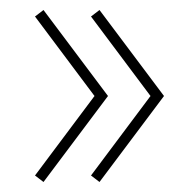

<svg xmlns="http://www.w3.org/2000/svg" viewBox="-20 -429 353 384"><path d="M169 -237 50 -396 67 -409 196 -237 67 -65 50 -78ZM281 -237 162 -396 179 -409 308 -237 179 -65 162 -78Z"/></svg>

Font: Elsie Swash Caps
Style: Regular
Weight: 400
Designer: Alejandro Inler
Foundry: Alejandro Inler
Version: 1.003